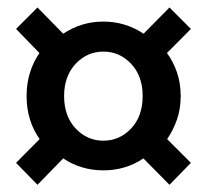

<svg xmlns="http://www.w3.org/2000/svg" viewBox="-20 -602 566 525"><path d="M82.5 -96.7 23.9 -156.7 88.4 -221.7Q71.3 -245.6 62 -275.1Q52.7 -304.7 52.7 -339.4Q52.7 -374 62 -403.6Q71.3 -433.1 87.9 -457L23.9 -522.9L82.5 -581.5L152.8 -509.8Q202.6 -543 262.7 -543Q322.8 -543 372.6 -509.8L443.4 -581.5L502 -522.9L436.5 -457Q454.1 -433.1 464.1 -403.6Q474.1 -374 474.1 -339.4Q474.1 -304.7 463.9 -275.1Q453.6 -245.6 437 -221.7L502 -156.7L443.4 -96.7L372.1 -168.9Q323.7 -136.2 262.7 -136.2Q201.7 -136.2 152.8 -168.9ZM262.7 -217.3Q307.1 -217.3 338.6 -250.7Q370.1 -284.2 370.1 -339.4Q370.1 -394 338.6 -427.5Q307.1 -460.9 262.7 -460.9Q218.3 -460.9 186.8 -427.5Q155.3 -394 155.3 -339.4Q155.3 -284.2 186.8 -250.7Q218.3 -217.3 262.7 -217.3Z"/></svg>

Font: Akatab
Style: Bold
Weight: 700
Designer: SIL Global
Foundry: SIL Global
Version: Version 4.100